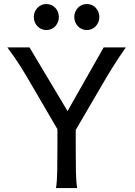

<svg xmlns="http://www.w3.org/2000/svg" viewBox="-20 -953 685 973"><path d="M129.4 -712.9 322.3 -390.1 505.4 -712.9H617.7Q596.2 -682.1 579.6 -657Q563 -631.8 549.1 -609.4Q535.2 -586.9 522.2 -565.4Q509.3 -543.9 495.6 -520L363.8 -294.4V-212.4Q363.8 -140.1 364.7 -84.7Q365.7 -29.3 371.1 0H263.7Q269 -29.3 270 -84.7Q271 -140.1 271 -212.4V-298.3L141.6 -520Q127.4 -543.9 114 -566.9Q100.6 -589.8 85.9 -613.3Q71.3 -636.7 54.4 -661.1Q37.6 -685.5 17.1 -712.9ZM151.4 -866.7Q151.4 -880.4 156.2 -892.3Q161.1 -904.3 169.7 -913.3Q178.2 -922.4 189.7 -927.5Q201.2 -932.6 214.8 -932.6Q228.5 -932.6 240.2 -927.5Q252 -922.4 260.3 -913.3Q268.6 -904.3 273.4 -892.3Q278.3 -880.4 278.3 -866.7Q278.3 -853 273.4 -841.1Q268.6 -829.1 260.3 -820.1Q252 -811 240.2 -805.9Q228.5 -800.8 214.8 -800.8Q201.2 -800.8 189.7 -805.9Q178.2 -811 169.7 -820.1Q161.1 -829.1 156.2 -841.1Q151.4 -853 151.4 -866.7ZM356.4 -866.7Q356.4 -880.4 361.3 -892.3Q366.2 -904.3 374.8 -913.3Q383.3 -922.4 394.8 -927.5Q406.2 -932.6 419.9 -932.6Q433.6 -932.6 445.3 -927.5Q457 -922.4 465.3 -913.3Q473.6 -904.3 478.5 -892.3Q483.4 -880.4 483.4 -866.7Q483.4 -853 478.5 -841.1Q473.6 -829.1 465.3 -820.1Q457 -811 445.3 -805.9Q433.6 -800.8 419.9 -800.8Q406.2 -800.8 394.8 -805.9Q383.3 -811 374.8 -820.1Q366.2 -829.1 361.3 -841.1Q356.4 -853 356.4 -866.7Z"/></svg>

Font: Andika New Basic
Style: Regular
Weight: 400
Designer: Victor Gaultney, Annie Olsen, Julie Remington, Don Collingsworth, Eric Hays
Foundry: SIL International
Version: Version 5.500